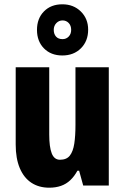

<svg xmlns="http://www.w3.org/2000/svg" viewBox="-20 -863 580 893"><path d="M486 -550V0H367L348 -69H340Q326 -43 307 -25Q288 -7 263.5 1.5Q239 10 209 10Q161 10 126 -13Q91 -36 72 -81Q53 -126 53 -191V-550H209V-237Q209 -180 220.5 -150Q232 -120 259 -120Q290 -120 305 -139.5Q320 -159 325.5 -195Q331 -231 331 -282V-550ZM270 -605Q217 -605 184.5 -638Q152 -671 152 -724Q152 -777 184.5 -810Q217 -843 270 -843Q322 -843 356 -809.5Q390 -776 390 -725Q390 -672 356.5 -638.5Q323 -605 270 -605ZM271 -681Q288 -681 299.5 -693Q311 -705 311 -724Q311 -744 299.5 -756Q288 -768 271 -768Q254 -768 242 -755.5Q230 -743 230 -724Q230 -705 240.5 -693Q251 -681 271 -681Z"/></svg>

Font: Noto Sans Display Condensed ExtraBold
Style: Regular
Weight: 800
Width: 3
Designer: Monotype Design Team
Foundry: Monotype Imaging Inc.
Version: Version 2.003